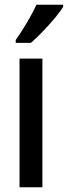

<svg xmlns="http://www.w3.org/2000/svg" viewBox="-20 -786 285 806"><path d="M245 -757V-766H133C112 -721 83 -671 46 -618V-606H110C153 -644 220 -716 245 -757ZM158 0V-540H62V0Z"/></svg>

Font: Noto Sans Myanmar UI ExtraCondensed Medium
Style: Regular
Weight: 500
Width: 2
Designer: Monotype Design Team
Foundry: Monotype Imaging Inc.
Version: Version 2.103